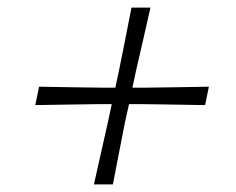

<svg xmlns="http://www.w3.org/2000/svg" viewBox="-20 -549 622 506"><path d="M227.5 -63Q237.5 -108 248 -154.2Q258.5 -200.5 264.5 -227.5L274.5 -274.5H237.5Q209.5 -274 163.5 -273.5Q117.5 -273 73 -272L83 -320.5Q127.5 -319.5 173 -319Q218.5 -318.5 246 -318H284L294 -365Q299.5 -392 308.8 -438.8Q318 -485.5 326.5 -529H376.5Q366.5 -484 356 -438.5Q345.5 -393 339 -365L329 -318H365.5Q393.5 -318.5 439.8 -319Q486 -319.5 530.5 -320.5L520.5 -272Q476 -273 430.2 -273.5Q384.5 -274 356.5 -274.5H320L309.5 -227.5Q304 -199.5 295.2 -154.2Q286.5 -109 277.5 -63Z"/></svg>

Font: Commissioner Loud ExtraLight
Style: Italic
Weight: 200
Italic angle: -12°
Designer: Kostas Bartsokas
Foundry: Kostas Bartsokas
Version: Version 1.000; ttfautohint (v1.8.3)